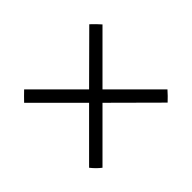

<svg xmlns="http://www.w3.org/2000/svg" viewBox="-104 -634 790 790"><g transform="rotate(-45 290.5 -239.0)"><path d="M480 -11 290 -200 101 -11Q80 -27 62 -50L251 -239L62 -428Q69 -436 81.5 -448Q94 -460 101 -467L290 -278L480 -467Q489 -459 500 -447.5Q511 -436 518 -428L329 -239L518 -50Q511 -42 499.5 -30Q488 -18 480 -11Z"/></g></svg>

Font: Tiro Bangla
Style: Italic
Weight: 400
Italic angle: -11°
Designer: Bangla: John Hudson & Fiona Ross, assisted by Neelakash Kshetrimayum. Latin: John Hudson with Paul Hanslow, assisted by 
Foundry: Tiro Typeworks Ltd.
Version: Version 1.60